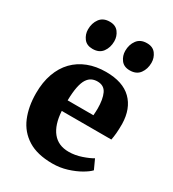

<svg xmlns="http://www.w3.org/2000/svg" viewBox="-197 -926 947 1048"><g transform="rotate(30 276.0 -402.0)"><path d="M297.5 11Q202 11 142.8 -26Q83.5 -63 56.2 -128Q29 -193 29 -277.5Q29 -347 48.5 -401.2Q68 -455.5 104 -492.8Q140 -530 190.5 -549.5Q241 -569 303 -569Q409 -569 463.5 -515.5Q518 -462 520 -366.5Q520 -332.5 517.8 -307.5Q515.5 -282.5 511.5 -263.5H199Q201.5 -221 212 -188.5Q222.5 -156 240.5 -133.8Q258.5 -111.5 284 -100.2Q309.5 -89 342.5 -89Q382.5 -89 422.8 -102.8Q463 -116.5 485.5 -130.5L513 -70.5Q498 -54 465 -35Q432 -16 388.5 -2.5Q345 11 297.5 11ZM198 -329.5H360.5Q361 -340.5 361.8 -350.8Q362.5 -361 362.5 -371.5Q362.5 -431 346.2 -465.8Q330 -500.5 288 -500.5Q269 -500.5 253 -493Q237 -485.5 225 -467.2Q213 -449 206 -415.5Q199 -382 198 -329.5ZM174 -640.5Q137.5 -640.5 119 -665.2Q100.5 -690 100.5 -721Q100.5 -760.5 121.2 -788.5Q142 -816.5 183 -816.5H184Q220.5 -816.5 239 -791.8Q257.5 -767 257.5 -735.5Q257.5 -696.5 237 -668.5Q216.5 -640.5 175 -640.5ZM408.5 -640.5Q372 -640.5 353.5 -665.2Q335 -690 335 -721Q335 -760.5 355.8 -788.5Q376.5 -816.5 417.5 -816.5H418.5Q455 -816.5 473.5 -791.8Q492 -767 492 -735.5Q492 -696.5 471.5 -668.5Q451 -640.5 409.5 -640.5Z"/></g></svg>

Font: Merriweather 20pt Black
Style: Regular
Weight: 900
Version: Version 2.100